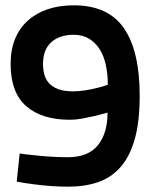

<svg xmlns="http://www.w3.org/2000/svg" viewBox="-20 -692 570 723"><path d="M54 -114Q82 -110 113 -107Q139 -104 171.5 -102Q204 -100 236 -100Q312 -100 348.5 -145Q385 -190 385 -268Q385 -268 371 -264Q357 -260 335.5 -255Q314 -250 289.5 -245.5Q265 -241 244 -241Q137 -241 78.5 -292.5Q20 -344 20 -451Q20 -505 37 -546Q54 -587 85.5 -615Q117 -643 160.5 -657.5Q204 -672 258 -672Q387 -672 446.5 -586Q506 -500 506 -332Q506 -234 487.5 -168.5Q469 -103 434 -63Q399 -23 349 -6Q299 11 236 11Q204 11 170.5 8.5Q137 6 108 2Q75 -2 43 -8ZM254 -348Q276 -348 299 -351.5Q322 -355 342 -360Q365 -365 386 -373Q386 -413 378.5 -447.5Q371 -482 355 -507Q339 -532 315 -546.5Q291 -561 258 -561Q204 -561 173 -533Q142 -505 142 -451Q142 -397 171 -372.5Q200 -348 254 -348Z"/></svg>

Font: Panefresco 800wt
Style: Regular
Weight: 800
Designer: Campivisivi
Foundry: Campivisivi & Chank Co
Version: Version 1.001